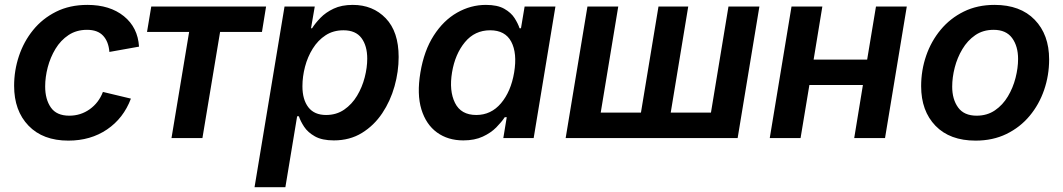

<svg xmlns="http://www.w3.org/2000/svg" viewBox="-20 -573 4414 797"><path d="M263.7 10.7Q158.2 10.7 98.4 -51.3Q38.6 -113.3 38.6 -216.8Q38.6 -280.3 58.6 -340.3Q78.6 -400.4 117.4 -448.2Q156.2 -496.1 212.9 -524.4Q269.5 -552.7 342.8 -552.7Q436 -552.7 494.1 -505.9Q552.2 -459 557.1 -379.4L434.1 -357.4Q430.7 -400.4 408 -424.8Q385.3 -449.2 341.3 -449.2Q297.4 -449.2 264.6 -427.5Q231.9 -405.8 210.4 -370.4Q189 -335 178.2 -293.9Q167.5 -252.9 167.5 -213.9Q167.5 -160.6 191.2 -126.7Q214.8 -92.8 267.6 -92.8Q314.9 -92.8 352.5 -119.6Q390.1 -146.5 407.2 -191.4L523.4 -163.6Q492.7 -82 424.3 -35.6Q356 10.7 263.7 10.7Z M691.9 0 765.1 -440.4H590.3L607.9 -545.9H1084.5L1067.4 -440.4H893.6L820.3 0Z M1036.6 204.1 1161.1 -545.9H1286.6L1271 -455.6H1275.4Q1288.6 -476.6 1310.3 -499Q1332 -521.5 1365 -537.1Q1397.9 -552.7 1444.3 -552.7Q1527.8 -552.7 1581.3 -497.1Q1634.8 -441.4 1634.8 -336.4Q1634.8 -275.9 1617.7 -214.8Q1600.6 -153.8 1566.7 -103Q1532.7 -52.2 1482.4 -21.2Q1432.1 9.8 1365.7 9.8Q1316.9 9.8 1287.4 -6.8Q1257.8 -23.4 1242.4 -46.9Q1227.1 -70.3 1220.7 -90.3H1213.4L1164.6 204.1ZM1333.5 -95.7Q1376.5 -95.7 1408.7 -117.9Q1440.9 -140.1 1462.2 -175.5Q1483.4 -210.9 1493.9 -251.7Q1504.4 -292.5 1504.4 -329.6Q1504.4 -382.8 1480.5 -415Q1456.5 -447.3 1405.8 -447.3Q1363.3 -447.3 1331.5 -426.5Q1299.8 -405.8 1278.3 -371.3Q1256.8 -336.9 1246.1 -295.9Q1235.4 -254.9 1235.4 -214.8Q1235.4 -159.7 1260 -127.7Q1284.7 -95.7 1333.5 -95.7Z M1903.3 9.8Q1839.4 9.8 1793.9 -23.2Q1748.5 -56.2 1729.2 -119.1Q1710 -182.1 1725.1 -272Q1740.2 -362.8 1780.5 -425.5Q1820.8 -488.3 1877.4 -520.5Q1934.1 -552.7 1997.1 -552.7Q2044.9 -552.7 2073.2 -536.6Q2101.6 -520.5 2116 -497.8Q2130.4 -475.1 2136.7 -455.6H2142.6L2157.7 -545.9H2285.6L2195.3 0H2069.3L2083.5 -86.4H2075.2Q2062 -66.4 2039.8 -43.9Q2017.6 -21.5 1983.9 -5.9Q1950.2 9.8 1903.3 9.8ZM1957 -95.7Q2018.6 -95.7 2059.8 -144.5Q2101.1 -193.4 2114.3 -272.5Q2127.4 -352.1 2102.3 -399.7Q2077.1 -447.3 2014.6 -447.3Q1950.7 -447.3 1909.9 -397.9Q1869.1 -348.6 1856.4 -272.5Q1843.8 -195.8 1868.7 -145.8Q1893.6 -95.7 1957 -95.7Z M2418.5 -545.9H2546.4L2473.6 -105.5H2640.6L2713.4 -545.9H2836.9L2764.2 -105.5H2931.2L3003.9 -545.9H3132.3L3042 0H2328.1Z M3393.6 -545.9 3357.4 -325.7H3579.6L3616.2 -545.9H3744.1L3653.8 0H3525.9L3562 -220.2H3339.8L3303.2 0H3175.3L3265.6 -545.9Z M4029.8 10.7Q3922.9 10.7 3863.3 -50.8Q3803.7 -112.3 3803.7 -215.3Q3803.7 -281.2 3824.5 -341.6Q3845.2 -401.9 3884.8 -449.5Q3924.3 -497.1 3980.7 -524.9Q4037.1 -552.7 4108.4 -552.7Q4215.3 -552.7 4275.1 -491Q4335 -429.2 4335 -326.2Q4335 -260.3 4314.2 -199.7Q4293.5 -139.2 4253.9 -91.8Q4214.4 -44.4 4157.7 -16.8Q4101.1 10.7 4029.8 10.7ZM4034.2 -92.8Q4077.6 -92.8 4110.1 -115Q4142.6 -137.2 4163.8 -172.9Q4185.1 -208.5 4195.6 -249.8Q4206.1 -291 4206.1 -328.1Q4206.1 -381.3 4181.2 -415.3Q4156.2 -449.2 4104.5 -449.2Q4060.5 -449.2 4028.3 -427Q3996.1 -404.8 3974.9 -369.1Q3953.6 -333.5 3943.1 -292.5Q3932.6 -251.5 3932.6 -213.4Q3932.6 -160.6 3957.3 -126.7Q3981.9 -92.8 4034.2 -92.8Z"/></svg>

Font: Inter Semi Bold
Style: Italic
Weight: 600
Italic angle: -9.39999°
Designer: Rasmus Andersson
Foundry: rsms
Version: Version 4.000;git-3c8e0fc